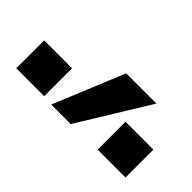

<svg xmlns="http://www.w3.org/2000/svg" viewBox="-35 -901 404 404"><g transform="rotate(45 166.5 -699.0)"><path d="M178 -778H268L171 -620H113ZM90 -705V-622H7V-705ZM332 -705V-622H249V-705Z"/></g></svg>

Font: ColatingCofangSans
Style: Regular
Weight: 400
Foundry: GNU
Version: Version 412.227;June 27, 2022;FontCreator 11.0.0.2412 32-bit